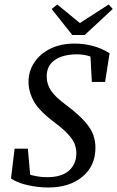

<svg xmlns="http://www.w3.org/2000/svg" viewBox="-20 -822 522 855"><path d="M29 -27 45 -160H104L116 -26L69 -63Q95 -48 127 -40.5Q159 -33 190 -33Q255 -33 287.5 -62.5Q320 -92 320 -139Q320 -159 313.5 -178Q307 -197 287.5 -219.5Q268 -242 228 -273Q156 -326 131.5 -369.5Q107 -413 107 -457Q107 -506 133.5 -545Q160 -584 206 -606Q252 -628 312 -628Q352 -628 391.5 -618Q431 -608 468 -585L448 -457H389L382 -587L424 -551Q391 -569 368.5 -574.5Q346 -580 323 -580Q261 -580 224.5 -555Q188 -530 188 -482Q188 -446 208 -417Q228 -388 279 -351Q330 -312 357.5 -281Q385 -250 395 -222Q405 -194 405 -165Q405 -83 347 -35Q289 13 194 13Q152 13 105.5 3Q59 -7 29 -27ZM235 -802 363 -697H301L464 -802L482 -782L357 -666H302L210 -782Z"/></svg>

Font: Lisu Bosa Medium
Style: Italic
Weight: 500
Italic angle: -19°
Designer: David Morse, Annie Olsen, Victor Gaultney, Frank Grießhammer (Latin)
Foundry: SIL International
Version: Version 2.000